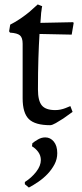

<svg xmlns="http://www.w3.org/2000/svg" viewBox="-20 -552 370 865"><path d="M82 -355Q82 -382 70 -392.5Q58 -403 25 -405L21 -411L26 -441Q50 -453 72.5 -468.5Q95 -484 112 -498Q132 -515 150 -532L170 -524Q168 -516 167 -505Q165 -495 164.5 -481Q164 -467 162 -449L309 -452L312 -449L303 -396L158 -399Q155 -351 153 -289Q151 -227 151 -149Q151 -98 168.5 -77Q186 -56 229 -56Q241 -56 253 -58.5Q265 -61 275 -65Q286 -69 297 -74L307 -48Q284 -31 265 -18Q248 -7 231.5 2.5Q215 12 206 12Q138 12 110 -15.5Q82 -43 82 -109ZM126 93Q136 85 151.5 76Q167 67 184 67Q207 67 222.5 86Q238 105 238 138Q238 165 225.5 188.5Q213 212 194.5 231.5Q176 251 153.5 266.5Q131 282 110 293L92 278V268Q122 249 143 222Q164 195 164 169Q164 149 152.5 133Q141 117 124 107Z"/></svg>

Font: Alegreya
Style: Regular
Weight: 400
Designer: Juan Pablo del Peral
Foundry: Juan Pablo del Peral
Version: Version 1.003